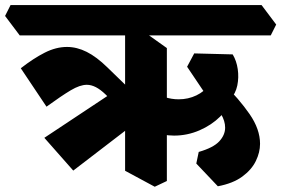

<svg xmlns="http://www.w3.org/2000/svg" viewBox="-72 -674 1081 737"><path d="M764.2 41 681.5 -46.2 690.8 -90.8Q746.5 -106.8 769.4 -131.2Q792.2 -155.8 792.2 -184Q792.2 -209.5 776.5 -236Q760.8 -262.5 735.2 -288L784 -354.8Q846 -294 886.1 -236Q926.2 -178 926.2 -122Q926.2 -89.2 910 -55.9Q893.8 -22.5 857.9 3.9Q822 30.2 764.2 41ZM596.2 -153.5Q575 -153.5 552.5 -157.6Q530 -161.8 508.8 -171V-326.8Q559.2 -292.8 613.8 -292.8Q650.5 -292.8 681.9 -307.9Q713.2 -323 733.9 -350.6Q754.5 -378.2 758.2 -416L812.8 -295Q805.2 -258.2 772.6 -226Q740 -193.8 693.5 -173.6Q647 -153.5 596.2 -153.5ZM756.5 -253.8 646.2 -417.8 673.5 -469 821.2 -465.2Q836 -440.5 840.6 -408.6Q845.2 -376.8 838.9 -345.9Q832.5 -315 812.2 -293L746.2 -333.5ZM383.8 -538 327.5 -612.8 348.5 -654.5H932L988.2 -579.8L967.2 -538ZM428.8 -217.5 333.2 -311.5Q313.8 -330.2 296 -339.4Q278.2 -348.5 261.2 -348.5Q235 -348.5 199.5 -327.4Q164 -306.2 106.5 -264.5L7.8 -412Q56.5 -450 99.8 -471.9Q143 -493.8 185.2 -493.8Q223.2 -493.8 261 -474.8Q298.8 -455.8 340 -415.5L425.8 -332.2ZM209.2 -19.2 98.2 -145 357.5 -317 459 -210.8ZM522 42.8 408.2 -18.5V-589.8L464 -563.8L568.5 -489.5V20.8ZM3.8 -538 -52.5 -612.8 -31.5 -654.5H643.5L699.8 -579.8L678.8 -538Z"/></svg>

Font: Eczar
Style: Regular
Weight: 400
Designer: Vaibhav Singh
Foundry: Rosetta Type Foundry
Version: Version 2.000